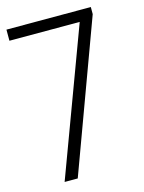

<svg xmlns="http://www.w3.org/2000/svg" viewBox="-113 -808 658 876"><g transform="rotate(-15 216.0 -370.0)"><path d="M5 -740H403.5V-706.5L143.5 0H81.5L337 -687.5H5Z"/></g></svg>

Font: Encode Sans Semi Condensed Light
Style: Regular
Weight: 300
Width: 4
Designer: Multiple Designers
Foundry: Impallari Type
Version: Version 2.000